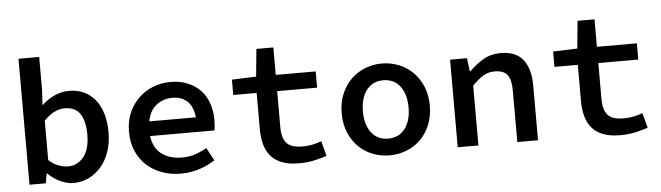

<svg xmlns="http://www.w3.org/2000/svg" viewBox="-46 -883 3692 1072"><g transform="rotate(-5 1800.0 -347.0)"><path d="M329 12Q294 12 256 -5Q218 -22 186 -54H183L173 0H82V-706H198V-524L193 -438H196Q227 -468 266.5 -485.5Q306 -503 346 -503Q394 -503 431 -485.5Q468 -468 494 -435.5Q520 -403 533.5 -357Q547 -311 547 -254Q547 -191 529 -141.5Q511 -92 480.5 -58Q450 -24 410.5 -6Q371 12 329 12ZM306 -83Q358 -83 393 -125.5Q428 -168 428 -252Q428 -326 401 -367Q374 -408 314 -408Q286 -408 257 -394Q228 -380 198 -349V-128Q225 -103 254 -93Q283 -83 306 -83Z M930 12Q874 12 825 -5.5Q776 -23 739.5 -56Q703 -89 682 -137Q661 -185 661 -246Q661 -306 682 -353.5Q703 -401 738.5 -434.5Q774 -468 819.5 -485.5Q865 -503 915 -503Q970 -503 1012 -485.5Q1054 -468 1083 -437.5Q1112 -407 1127 -364Q1142 -321 1142 -270Q1142 -253 1140.5 -237.5Q1139 -222 1137 -212H776Q786 -143 831 -110Q876 -77 945 -77Q984 -77 1017 -88Q1050 -99 1083 -118L1122 -46Q1083 -20 1033.5 -4Q984 12 930 12ZM918 -414Q867 -414 828.5 -384Q790 -354 779 -294H1040Q1034 -354 1002.5 -384Q971 -414 918 -414Z M1591 12Q1535 12 1496.5 -3Q1458 -18 1434.5 -45.5Q1411 -73 1400.5 -112Q1390 -151 1390 -198V-400H1259V-486L1395 -491L1410 -645H1505V-491H1729V-400H1505V-198Q1505 -137 1530.5 -108.5Q1556 -80 1619 -80Q1650 -80 1676 -85.5Q1702 -91 1726 -100L1748 -16Q1715 -5 1677 3.5Q1639 12 1591 12Z M2100 12Q2052 12 2007 -5Q1962 -22 1928 -55Q1894 -88 1873.5 -136Q1853 -184 1853 -245Q1853 -306 1873.5 -354Q1894 -402 1928 -435Q1962 -468 2007 -485.5Q2052 -503 2100 -503Q2148 -503 2193 -485.5Q2238 -468 2272 -435Q2306 -402 2326.5 -354Q2347 -306 2347 -245Q2347 -184 2326.5 -136Q2306 -88 2272 -55Q2238 -22 2193 -5Q2148 12 2100 12ZM2100 -82Q2160 -82 2194 -126.5Q2228 -171 2228 -245Q2228 -320 2194 -364.5Q2160 -409 2100 -409Q2040 -409 2006 -364.5Q1972 -320 1972 -245Q1972 -171 2006 -126.5Q2040 -82 2100 -82Z M2482 0V-491H2577L2586 -417H2590Q2625 -452 2667.5 -477.5Q2710 -503 2767 -503Q2852 -503 2892 -451.5Q2932 -400 2932 -304V0H2816V-289Q2816 -349 2795.5 -376.5Q2775 -404 2724 -404Q2688 -404 2660 -387Q2632 -370 2598 -335V0Z M3391 12Q3335 12 3296.5 -3Q3258 -18 3234.5 -45.5Q3211 -73 3200.5 -112Q3190 -151 3190 -198V-400H3059V-486L3195 -491L3210 -645H3305V-491H3529V-400H3305V-198Q3305 -137 3330.5 -108.5Q3356 -80 3419 -80Q3450 -80 3476 -85.5Q3502 -91 3526 -100L3548 -16Q3515 -5 3477 3.5Q3439 12 3391 12Z"/></g></svg>

Font: Source Code Pro Semibold
Style: Regular
Weight: 600
Monospace: yes
Designer: Paul D. Hunt, Teo Tuominen
Foundry: Adobe Systems Incorporated
Version: Version 2.030;PS 1.000;hotconv 16.6.51;makeotf.lib2.5.65220